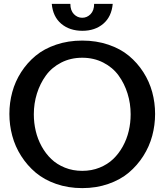

<svg xmlns="http://www.w3.org/2000/svg" viewBox="-20 -945 838 978"><path d="M399.9 -788.1Q334.5 -788.1 292 -824Q249.5 -859.9 243.7 -925.3H338.4Q338.4 -891.6 356.4 -873Q374.5 -854.5 398.9 -854.5Q423.3 -854.5 441.4 -873Q459.5 -891.6 459.5 -925.3H554.2Q548.3 -859.9 506.1 -824Q463.9 -788.1 399.9 -788.1ZM531.7 -8.1Q470.7 13.2 398.9 13.2Q327.1 13.2 266.1 -8.1Q205.1 -29.3 161.9 -65.7Q118.7 -102.1 87.9 -150.4Q57.1 -198.7 42.5 -253.2Q27.8 -307.6 27.8 -364.7Q27.8 -421.9 42.5 -475.8Q57.1 -529.8 87.6 -577.4Q118.2 -625 161.4 -660.9Q204.6 -696.8 265.9 -717.5Q327.1 -738.3 398.9 -738.3Q470.7 -738.3 532 -717.5Q593.3 -696.8 636.5 -660.9Q679.7 -625 710.2 -577.4Q740.7 -529.8 755.4 -475.8Q770 -421.9 770 -364.7Q770 -307.6 755.4 -253.2Q740.7 -198.7 710 -150.4Q679.2 -102.1 636 -65.7Q592.8 -29.3 531.7 -8.1ZM645.5 -362.8Q645.5 -418 629.6 -468.8Q613.8 -519.5 584 -560.5Q554.2 -601.6 506.1 -626.2Q458 -650.9 398.9 -650.9Q339.8 -650.9 291.7 -626.2Q243.7 -601.6 213.9 -560.5Q184.1 -519.5 168.2 -468.8Q152.3 -418 152.3 -362.8Q152.3 -318.8 162.1 -277.6Q171.9 -236.3 192.1 -199.5Q212.4 -162.6 241.2 -135Q270 -107.4 310.5 -91.1Q351.1 -74.7 398.9 -74.7Q446.8 -74.7 487.3 -91.1Q527.8 -107.4 556.6 -135Q585.4 -162.6 605.7 -199.5Q626 -236.3 635.7 -277.6Q645.5 -318.8 645.5 -362.8Z"/></svg>

Font: Coustard
Style: Regular
Weight: 400
Foundry: vernon adams
Version: Version 1.000